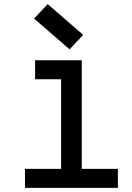

<svg xmlns="http://www.w3.org/2000/svg" viewBox="-20 -910 640 930"><path d="M276 0V-589L339 -526H150V-618H376V0ZM101 0V-92H551V0ZM317 -671 145 -820 211 -890 383 -741Z"/></svg>

Font: Victor Mono
Style: Bold
Weight: 700
Monospace: yes
Designer: Rune Bjørnerås
Version: Version 1.561;gftools[0.9.30]